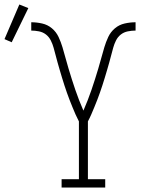

<svg xmlns="http://www.w3.org/2000/svg" viewBox="-121 -834 641 854"><path d="M153 0V-37H230V-294Q222 -309 215 -325Q208 -341 201.5 -357Q195 -373 188.5 -389.5Q182 -406 176.5 -422Q171 -438 165.5 -454.5Q160 -471 155 -488Q150 -505 145 -521.5Q140 -538 135.5 -554.5Q131 -571 126.5 -588Q122 -605 117.5 -621.5Q113 -638 105 -654Q97 -670 83.5 -680.5Q70 -691 52.5 -694.5Q35 -698 18 -698V-735Q42 -735 66.5 -729.5Q91 -724 110 -708Q129 -692 139.5 -669.5Q150 -647 157 -623.5Q164 -600 170.5 -576Q177 -552 184 -528.5Q191 -505 198.5 -481.5Q206 -458 214 -434.5Q222 -411 231 -388Q240 -365 250 -342Q260 -365 269 -388Q278 -411 286 -434.5Q294 -458 301.5 -481.5Q309 -505 316 -528.5Q323 -552 329.5 -576Q336 -600 343 -623.5Q350 -647 360.5 -669.5Q371 -692 390 -708Q409 -724 433.5 -729.5Q458 -735 482 -735V-698Q465 -698 447.5 -694.5Q430 -691 416.5 -680.5Q403 -670 395 -654Q387 -638 382.5 -621.5Q378 -605 373.5 -588Q369 -571 364.5 -554.5Q360 -538 355 -521.5Q350 -505 345 -488Q340 -471 334.5 -454.5Q329 -438 323.5 -422Q318 -406 311.5 -389.5Q305 -373 298.5 -357Q292 -341 285 -325Q278 -309 270 -294V-37H347V0ZM-69 -646 -101 -660 -35 -814 5 -798Z"/></svg>

Font: Iosevka Slab Extralight
Style: Regular
Weight: 200
Monospace: yes
Designer: Belleve Invis
Foundry: Belleve Invis
Version: Version 11.1.1; ttfautohint (v1.8.3)